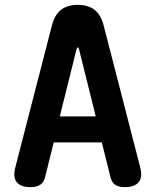

<svg xmlns="http://www.w3.org/2000/svg" viewBox="-20 -760 640 790"><path d="M226 -281H374L305 -558Q303 -565 300 -565Q297 -565 295 -558ZM434 -33 399 -174H201L166 -33Q161 -11 146.5 -0.5Q132 10 105 10Q65 10 48.5 -11Q32 -32 44 -75L194 -657Q205 -699 231 -719.5Q257 -740 300 -740Q343 -740 369 -719.5Q395 -699 406 -657L556 -75Q568 -32 551 -11Q534 10 494 10Q467 10 453 -0.5Q439 -11 434 -33Z"/></svg>

Font: Maple Mono NL
Style: Bold
Weight: 700
Monospace: yes
Designer: subframe7536
Version: Version 7.000